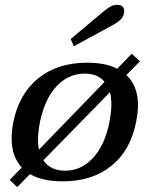

<svg xmlns="http://www.w3.org/2000/svg" viewBox="-20 -739 600 793"><path d="M285 -548 272 -578 408 -692Q423 -704 435.5 -711.5Q448 -719 463 -719Q479 -719 486 -712Q493 -705 493 -693Q493 -675 481 -661.5Q469 -648 445 -635ZM550 -304Q550 -275 542 -235Q519 -117 439.5 -53.5Q360 10 239 10Q155 10 104 -20L51 34L20 4L70 -47Q28 -92 28 -168Q28 -201 35 -235Q59 -352 138.5 -416Q218 -480 340 -480Q417 -480 464 -455L524 -517L558 -486L502 -429Q550 -384 550 -304ZM141 -121 412 -401Q384 -435 330 -435Q263 -435 214 -383Q165 -331 145 -235Q137 -193 137 -164Q137 -138 141 -121ZM440 -307Q440 -336 434 -358L159 -77Q188 -34 249 -34Q315 -34 364 -86.5Q413 -139 432 -235Q440 -277 440 -307Z"/></svg>

Font: Taviraj Medium
Style: Italic
Weight: 500
Italic angle: -12°
Designer: Katatrad Team
Foundry: CadsonDemak
Version: Version 1.001